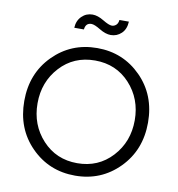

<svg xmlns="http://www.w3.org/2000/svg" viewBox="-100 -1038 1056 1140"><g transform="rotate(10 428.0 -468.0)"><path d="M492 -847Q461 -847 424 -869.5Q387 -892 369 -892Q334 -892 330 -852H272Q274 -895 301 -921.5Q328 -948 366 -948Q397 -948 434 -925.5Q471 -903 489 -903Q503 -903 514.5 -913Q526 -923 528 -944H585Q583 -898 556 -872.5Q529 -847 492 -847ZM55 -373Q55 -539 163 -648Q271 -757 428 -757Q585 -757 693 -648Q801 -539 801 -373Q801 -207 693 -97.5Q585 12 428 12Q271 12 163 -97Q55 -206 55 -373ZM721 -373Q721 -502 638.5 -592Q556 -682 428 -682Q300 -682 217.5 -592Q135 -502 135 -373Q135 -243 218 -153Q301 -63 428 -63Q555 -63 638 -153Q721 -243 721 -373Z"/></g></svg>

Font: Plus Jakarta Display Light
Style: Regular
Weight: 300
Designer: Gumpita Rahayu
Foundry: Tokotype Studio
Version: Version 1.000;hotconv 1.0.109;makeotfexe 2.5.65596